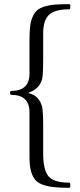

<svg xmlns="http://www.w3.org/2000/svg" viewBox="-20 -749 384 925"><path d="M313 155.8Q266.1 155.8 235.6 152.1Q205.1 148.4 181.6 139.2Q158.2 129.9 146 112.5Q133.8 95.2 127.9 70.1Q122.1 44.9 122.1 6.8V-208Q122.1 -292 34.2 -292Q28.8 -292 28.8 -301.8Q28.8 -311 34.2 -311Q122.1 -311 122.1 -394V-558.1Q122.1 -596.2 125.2 -622.1Q128.4 -647.9 137.2 -668Q146 -688 158.7 -699.2Q171.4 -710.4 194.3 -717.5Q217.3 -724.6 244.4 -726.8Q271.5 -729 313 -729Q318.8 -729 318.8 -716.8Q318.8 -704.1 313 -704.1Q244.6 -704.1 216.3 -677.7Q188 -651.4 188 -587.9V-470.2Q188 -390.1 183.1 -368.2Q169.4 -319.8 119.1 -303.2V-299.8Q168.5 -288.6 183.1 -233.9Q188 -207 188 -144V-9.8Q188 69.8 213.6 100.3Q239.3 130.9 313 130.9Q318.8 130.9 318.8 144Q318.8 155.8 313 155.8Z"/></svg>

Font: Junicode SmCond
Style: Regular
Weight: 400
Width: 4
Designer: Peter S. Baker
Version: Version 2.206